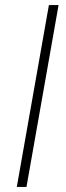

<svg xmlns="http://www.w3.org/2000/svg" viewBox="-20 -734 258 754"><path d="M172 -714H210L84 0H46Z"/></svg>

Font: Chakra Petch ExtraLight
Style: Italic
Weight: 275
Italic angle: -10°
Designer: Katatrad Aksorn Co.,Ltd.
Foundry: Cadson Demak Co.,Ltd.
Version: Version 1.000; ttfautohint (v1.6)